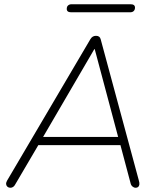

<svg xmlns="http://www.w3.org/2000/svg" viewBox="-20 -880 756 906"><path d="M29 6Q21 6 15.5 1.5Q10 -3 9 -10.5Q8 -18 13 -27L407 -696Q412 -704 418.5 -707.5Q425 -711 433 -711Q442 -711 447.5 -707Q453 -703 455 -695L635 -29Q639 -16 637.5 -8.5Q636 -1 631.5 2.5Q627 6 620 6Q612 6 605 0Q598 -6 596 -16L546 -204L570 -195H134L166 -204L52 -10Q48 -2 42 2Q36 6 29 6ZM425 -648 180 -228 157 -234H559L539 -228L427 -648ZM316 -822Q295 -822 295 -838Q295 -849 301.5 -854.5Q308 -860 318 -860H596Q617 -860 617 -844Q617 -834 611 -828Q605 -822 594 -822Z"/></svg>

Font: Nunito ExtraLight
Style: Italic
Weight: 200
Italic angle: -9°
Designer: Vernon Adams
Foundry: Vernon Adams
Version: Version 3.602